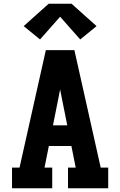

<svg xmlns="http://www.w3.org/2000/svg" viewBox="-20 -1002 640 1022"><path d="M44 0V-110H84L224 -735H376L516 -110H556V0H342V-110H383L360 -225H240L217 -110H258V0ZM262 -335H338L307 -490Q305 -499 303.5 -508Q302 -517 300 -526Q298 -517 296.5 -508Q295 -499 293 -490ZM193 -792 106 -863 239 -982H361L494 -863L407 -792L300 -913Z"/></svg>

Font: Iosevka Slab XBdEx
Style: Regular
Weight: 800
Width: 7
Monospace: yes
Designer: Belleve Invis
Foundry: Belleve Invis
Version: Version 11.1.0; ttfautohint (v1.8.3)